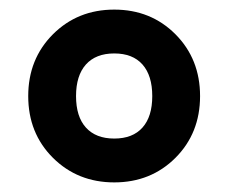

<svg xmlns="http://www.w3.org/2000/svg" viewBox="-20 -710 478 402"><path d="M347.4 -379.6Q295.9 -328.1 219.2 -328.1Q142.6 -328.1 90.8 -379.6Q39.1 -431.2 39.1 -508.8Q39.1 -586.4 90.8 -638.2Q142.6 -689.9 219.2 -689.9Q295.9 -689.9 347.4 -638.2Q398.9 -586.4 398.9 -508.8Q398.9 -431.2 347.4 -379.6ZM159.9 -575Q139.2 -551.8 139.2 -508.8Q139.2 -465.8 159.9 -442.9Q180.7 -419.9 219.2 -419.9Q257.8 -419.9 278.3 -442.9Q298.8 -465.8 298.8 -508.8Q298.8 -551.8 278.3 -575Q257.8 -598.1 219.2 -598.1Q180.7 -598.1 159.9 -575Z"/></svg>

Font: TASA Orbiter Text SemiBold
Style: Regular
Weight: 600
Designer: Weizhong Zhang
Version: Version 1.000;Glyphs 3.1.2 (3151)